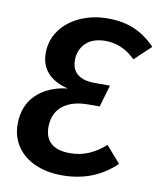

<svg xmlns="http://www.w3.org/2000/svg" viewBox="-82 -772 714 852"><g transform="rotate(10 275.5 -345.5)"><path d="M551 -616 478 -547Q418 -606 343 -606Q285 -606 254 -575.5Q223 -545 223 -498Q223 -457 249.5 -435.5Q276 -414 325 -414H396L367 -315H316Q242 -315 200.5 -281.5Q159 -248 159 -185Q159 -137 188 -112.5Q217 -88 272 -88Q318 -88 356.5 -104.5Q395 -121 431 -153L496 -79Q399 15 255 15Q186 15 133 -8.5Q80 -32 51 -75.5Q22 -119 22 -175Q22 -258 74 -308.5Q126 -359 214 -369Q154 -383 122 -418Q90 -453 90 -507Q90 -565 123 -610.5Q156 -656 212.5 -681Q269 -706 336 -706Q405 -706 456.5 -683.5Q508 -661 551 -616Z"/></g></svg>

Font: FiraGO Medium
Style: Italic
Weight: 500
Italic angle: -8°
Designer: bBox Type GmbH
Foundry: bBox Type GmbH
Version: Version 1.001